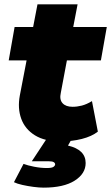

<svg xmlns="http://www.w3.org/2000/svg" viewBox="-20 -638 510 881"><path d="M257 11Q186 11 140.5 -17Q95 -45 77.5 -93Q60 -141 71 -200L102 -361H20L47 -514H132L152 -618H336L316 -514H470L443 -361H287L259 -212Q252 -181 267 -164.5Q282 -148 313 -148Q334 -148 355.5 -153.5Q377 -159 402 -174L429 -34Q401 -12 355.5 -0.5Q310 11 257 11ZM180 223Q160 223 133.5 219.5Q107 216 82.5 210.5Q58 205 44 198L88 114Q106 121 136.5 127Q167 133 195 133Q218 133 225.5 127.5Q233 122 233 116Q233 110 226.5 106Q220 102 203 102H126L205 -18H319L292 30Q373 49 373 110Q373 159 322.5 191Q272 223 180 223Z"/></svg>

Font: Livvic Black
Style: Italic
Weight: 900
Italic angle: -10°
Designer: Jacques Le Bailly, Baron von Fonthausen
Version: Version 1.001; ttfautohint (v1.8.2)